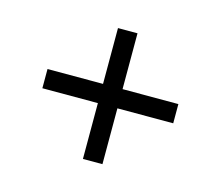

<svg xmlns="http://www.w3.org/2000/svg" viewBox="-70 -662 700 608"><g transform="rotate(15 279.5 -357.5)"><path d="M247 -143V-326H65V-389H247V-572H311V-389H494V-326H311V-143Z"/></g></svg>

Font: Noto Serif Toto Medium
Style: Regular
Weight: 500
Designer: Monotype Design Team
Foundry: Monotype Imaging Inc.
Version: Version 2.001; ttfautohint (v1.8.4.7-5d5b)